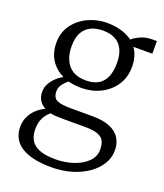

<svg xmlns="http://www.w3.org/2000/svg" viewBox="-150 -663 878 1027"><g transform="rotate(20 289.0 -149.0)"><path d="M264 265Q204 265 160.2 254.5Q116.5 244 88.5 224.8Q60.5 205.5 47.2 178.2Q34 151 34 118Q34 85.5 47 59Q60 32.5 81.5 12.8Q103 -7 128.5 -18Q106 -29.5 93.2 -49.8Q80.5 -70 80.5 -100Q80.5 -123 92 -144.2Q103.5 -165.5 121.8 -182.8Q140 -200 160.5 -210.5Q113.5 -234 87.8 -274.2Q62 -314.5 62 -371Q62 -431 94 -474Q126 -517 176.2 -540Q226.5 -563 281 -563Q326.5 -563 363.8 -552Q401 -541 427.5 -521Q438 -532.5 469 -547.5Q500 -562.5 537.5 -562.5H564.5V-490.5H457Q466 -478.5 472.8 -462.5Q479.5 -446.5 483.2 -427.8Q487 -409 487 -388.5Q487 -327.5 457.2 -282.5Q427.5 -237.5 377.8 -213Q328 -188.5 269 -188.5Q249.5 -188.5 230.5 -190.8Q211.5 -193 194 -197.5Q177.5 -184.5 164.2 -166.5Q151 -148.5 151 -127.5Q151 -90 175.2 -78.5Q199.5 -67 256.5 -67H378.5Q439.5 -67 478.2 -50.5Q517 -34 535.2 -4.5Q553.5 25 553.5 64Q553.5 106 531.5 142.2Q509.5 178.5 470.2 206Q431 233.5 378.5 249.2Q326 265 264 265ZM270 217.5Q324 217.5 371.5 201.5Q419 185.5 448.5 156.5Q478 127.5 478 87.5Q478 60.5 469.5 41Q461 21.5 435.5 11Q410 0.5 359 0.5H236Q215 0.5 196.2 -0.5Q177.5 -1.5 162.5 -5Q139.5 13 126.8 39.5Q114 66 114 102.5Q114 139 129.2 164.8Q144.5 190.5 178.8 204Q213 217.5 270 217.5ZM278 -234.5Q342 -234.5 373 -271.2Q404 -308 404 -379Q404 -425.5 389 -456Q374 -486.5 345.2 -501.8Q316.5 -517 275.5 -517Q238.5 -517 209 -503.8Q179.5 -490.5 162.2 -460.8Q145 -431 145 -380.5Q145 -339 158.8 -305.8Q172.5 -272.5 202 -253.5Q231.5 -234.5 278 -234.5Z"/></g></svg>

Font: Merriweather 36pt Light
Style: Regular
Weight: 300
Designer: Eben Sorkin
Foundry: Eben Sorkin
Version: Version 2.100